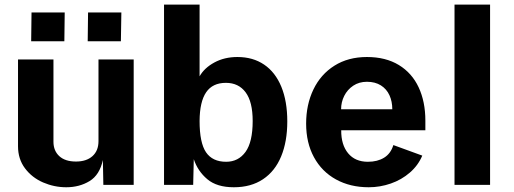

<svg xmlns="http://www.w3.org/2000/svg" viewBox="-20 -780 2168 810"><path d="M56 -163V-529H205.5V-182Q205.5 -144 230.2 -121.2Q255 -98.5 300.5 -98.5Q344.5 -98.5 370 -121.2Q395.5 -144 395.5 -184.5V-529H544V0H416L414 -105Q400.5 -42 357.8 -16Q315 10 259.5 10Q209 10 162 -10.2Q115 -30.5 85.5 -69.8Q56 -109 56 -163ZM351.5 -727.5H492L490 -606H350ZM113 -727.5H253L251.5 -606H111.5Z M797.5 -108.5 795 0H672V-760.5H822V-458Q842 -493.5 884.5 -516.5Q927 -539.5 981.5 -539.5Q1047 -539.5 1094.2 -507.5Q1141.5 -475.5 1166.8 -414.2Q1192 -353 1192 -267.5Q1192 -183 1166.2 -120.5Q1140.5 -58 1089.8 -24Q1039 10 966.5 10Q895 10 854.8 -23.8Q814.5 -57.5 797.5 -108.5ZM934 -97.5Q985.5 -97.5 1015.8 -139.2Q1046 -181 1046 -269.5Q1046 -350.5 1016.2 -390.5Q986.5 -430.5 933 -430.5Q877 -430.5 849.8 -390.8Q822.5 -351 822 -269.5Q822 -177.5 849.2 -137.5Q876.5 -97.5 934 -97.5Z M1528 -539.5Q1607 -539.5 1662.5 -505.8Q1718 -472 1746.2 -411.5Q1774.5 -351 1774.5 -271V-230.5H1419.5Q1419 -169 1448.8 -133.2Q1478.5 -97.5 1532 -97.5Q1572.5 -97.5 1600.5 -114.8Q1628.5 -132 1639.5 -168L1761.5 -123.5Q1744 -82 1709 -51.8Q1674 -21.5 1628.8 -5.8Q1583.5 10 1535.5 10Q1457.5 10 1397.5 -23Q1337.5 -56 1304.5 -116.8Q1271.5 -177.5 1271.5 -258.5Q1271.5 -338.5 1302.2 -402.5Q1333 -466.5 1391 -503Q1449 -539.5 1528 -539.5ZM1635 -319Q1635 -352 1623 -378.2Q1611 -404.5 1586.8 -419.8Q1562.5 -435 1528 -435Q1495 -435 1470.2 -418.5Q1445.5 -402 1432.2 -375.5Q1419 -349 1419 -319Z M1897.5 -760.5H2047.5V0H1897.5Z"/></svg>

Font: 1883 Sans
Style: Bold
Weight: 700
Designer: 1883 Sans project is a fork of Public Sans.
Version: Version 1.009